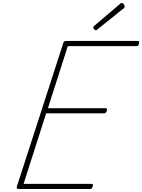

<svg xmlns="http://www.w3.org/2000/svg" viewBox="-20 -1274 958 1294"><path d="M108 0Q99 0 95.5 -3.5Q92 -7 93 -15L406 -982Q408 -991 412.5 -994.5Q417 -998 430 -998H906Q917 -998 918 -993Q919 -988 917 -981Q915 -970 910.5 -966.5Q906 -963 896 -963H437L303 -545H689Q699 -545 700.5 -540.5Q702 -536 700 -528Q697 -518 692 -514Q687 -510 678 -510H291L139 -35H594Q604 -35 605.5 -30.5Q607 -26 605 -18Q602 -8 597.5 -4Q593 0 584 0ZM627 -1070Q621 -1070 615 -1076Q609 -1082 609 -1087Q609 -1089 610 -1092Q611 -1095 613 -1098L787 -1246Q790 -1249 793 -1251.5Q796 -1254 799 -1254Q804 -1254 809 -1250.5Q814 -1247 817 -1241.5Q820 -1236 820 -1230Q820 -1228 819.5 -1225.5Q819 -1223 816 -1220L638 -1077Q634 -1074 632 -1072Q630 -1070 627 -1070Z"/></svg>

Font: Playwrite MX Thin
Style: Regular
Weight: 250
Designer: Veronika Burian, José Scaglione
Foundry: TypeTogether
Version: Version 1.002